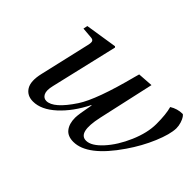

<svg xmlns="http://www.w3.org/2000/svg" viewBox="-87 -753 1016 1016"><g transform="rotate(45 421.5 -245.0)"><path d="M122 -450 127 -474 306 -502 311 -497 223 -121Q213 -80 223 -60Q233 -40 254 -40Q308 -40 382 -152Q436 -234 495 -462Q500 -479 502 -487L588 -493L518 -178Q488 -40 551 -40Q590 -40 637.5 -92Q685 -144 718.5 -222Q752 -300 752 -366Q752 -439 740 -481Q774 -502 812 -502Q816 -502 823.5 -491.5Q831 -481 837 -462Q843 -443 843 -424Q842 -379 811 -305Q780 -231 731 -160Q613 12 508 12Q465 12 444.5 -14.5Q424 -41 424 -85Q424 -110 440 -192L438 -194Q392 -102 329.5 -45Q267 12 206 12Q161 12 140 -22Q119 -56 135 -124L198 -397Q205 -423 202 -433.5Q199 -444 183 -445Z"/></g></svg>

Font: Lingua Franca
Style: Italic
Weight: 400
Italic angle: -13°
Version: Version 1.19